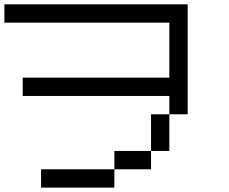

<svg xmlns="http://www.w3.org/2000/svg" viewBox="-20 -853 1040 873"><path d="M666.7 -166.7V-83.3H500V-166.7ZM666.7 -333.3H750V-166.7H666.7ZM0 -750V-833.3H833.3V-333.3H750V-416.7H83.3V-500H750V-750ZM166.7 0V-83.3H500V0Z"/></svg>

Font: GalmuriMono11 Regular
Style: Regular
Weight: 400
Designer: Lee Minseo (quiple)
Version: Version 2.399;hotconv 1.1.1;makeotfexe 2.6.0 DEVELOPMENT